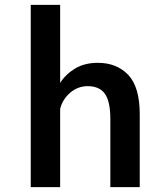

<svg xmlns="http://www.w3.org/2000/svg" viewBox="-20 -770 690 790"><path d="M106.5 0V-750H227.5V-429Q250.5 -465 289.2 -488.2Q328 -511.5 382.5 -511.5Q460.5 -511.5 507.8 -461.8Q555 -412 555 -299.5V0H434V-280.5Q434 -353 411.5 -384.2Q389 -415.5 341 -415.5Q300 -415.5 268.5 -388.2Q237 -361 227.5 -322V0Z"/></svg>

Font: Trispace Medium
Style: Regular
Weight: 500
Designer: Tyler Finck
Foundry: Etcetera Type Company
Version: Version 1.210; ttfautohint (v1.8.3)